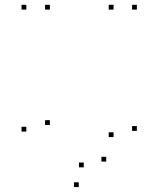

<svg xmlns="http://www.w3.org/2000/svg" viewBox="-20 -760 660 800"><path d="M550.3 -214.7V-234.7H530.3V-214.7ZM550.3 -720V-740H530.3V-720ZM453 -720V-740H433V-720ZM453 -188.8V-208.8H433V-188.8ZM422.7 -86.7V-106.7H402.7V-86.7ZM329 -62.8V-82.8H309V-62.8ZM187.8 -239.3V-259.3H167.8V-239.3ZM187.8 -720V-740H167.8V-720ZM89.7 -720V-740H69.7V-720ZM89.7 -211.7V-231.7H69.7V-211.7ZM308.2 19.5V-0.5H288.2V19.5Z"/></svg>

Font: Monaspace Argon Dots Var
Style: Regular
Weight: 400
Designer: Riley Cran and the Lettermatic Team
Version: Version 1.100 (Monaspace Argon Dots)